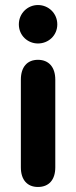

<svg xmlns="http://www.w3.org/2000/svg" viewBox="-20 -736 302 764"><path d="M131 8C175 8 200 -21 200 -70V-419C200 -469 174 -498 131 -498C88 -498 63 -469 63 -419V-70C63 -21 88 8 131 8ZM131 -563C173 -563 208 -595 208 -639C208 -683 173 -716 131 -716C90 -716 55 -683 55 -639C55 -595 90 -563 131 -563Z"/></svg>

Font: SN Pro
Style: Bold
Weight: 700
Designer: Tobias Whetton
Foundry: Supernotes
Version: Version 1.003;Glyphs 3.3 (3324)